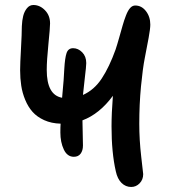

<svg xmlns="http://www.w3.org/2000/svg" viewBox="-20 -766 684 764"><path d="M273.9 -142.1Q247.6 -142.1 233.9 -171.1Q220.2 -200.2 220.2 -238.8Q220.2 -261.7 221.2 -273.9Q184.6 -274.9 156 -287.8Q127.4 -300.8 109.6 -320.8Q91.8 -340.8 80.3 -368.7Q68.8 -396.5 64.5 -425.3Q60.1 -454.1 60.1 -486.8Q60.1 -512.2 63.5 -572.5Q66.9 -632.8 66.9 -662.1Q67.9 -684.6 72.3 -702.4Q76.7 -720.2 87.2 -733.2Q97.7 -746.1 112.8 -746.1Q138.7 -746.1 158.9 -725.3Q179.2 -704.6 179.2 -672.9Q179.2 -655.3 172.6 -590.1Q166 -524.9 166 -487.8Q166 -387.7 227.1 -377Q234.9 -459.5 235.8 -491.2Q238.3 -535.6 244.9 -554.9Q251.5 -574.2 271 -574.2Q291 -574.2 307.1 -557.9Q323.2 -541.5 323.2 -515.1Q323.2 -502.9 317.6 -456.8Q312 -410.6 310.1 -388.2Q355 -408.2 385 -453.9Q415 -499.5 439.9 -568.8Q446.3 -587.9 454.3 -616.5Q462.4 -645 468 -664.8Q473.6 -684.6 481.2 -704.3Q488.8 -724.1 497.8 -734.1Q506.8 -744.1 518.1 -744.1Q543.5 -744.1 560.8 -721.7Q578.1 -699.2 578.1 -668Q578.1 -651.9 571.3 -614.7Q564.5 -577.6 556.2 -535.6Q547.9 -493.7 541 -422.1Q534.2 -350.6 534.2 -273.9Q534.2 -209 542 -142.1Q549.8 -75.2 549.8 -73.2Q549.8 -51.3 535.6 -36.6Q521.5 -22 502 -22Q480 -22 463.6 -38.1Q447.3 -54.2 440.9 -84Q423.8 -158.7 423.8 -263.2Q423.8 -314.9 429.2 -384.8Q376 -312.5 308.1 -287.1Q310.1 -210.9 310.1 -187Q310.1 -167 300.8 -154.5Q291.5 -142.1 273.9 -142.1Z"/></svg>

Font: Shantell Sans Bouncy
Style: Regular
Weight: 500
Designer: Stephen Nixon, Anya Danilova, Shantell Martin
Foundry: Arrow Type
Version: Version 1.006;[9816181b4]